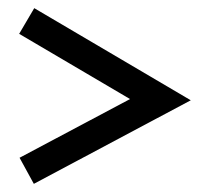

<svg xmlns="http://www.w3.org/2000/svg" viewBox="-20 -501 527 471"><path d="M27 -418 64 -481 448 -255 63 -50 28 -114 299 -258Z"/></svg>

Font: Shorif Bongobondhu ANSI V1
Style: Regular
Weight: 400
Designer: Shorif Uddin Shishir, Shorif art & Design, e-mail : shorifart@gmail.com, facebook : Shorif2001
Foundry: Lipighor Font Foundry
Version: Designed by Shorif Uddin Shishir | Developed by Niladri Shek